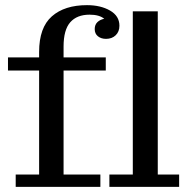

<svg xmlns="http://www.w3.org/2000/svg" viewBox="-20 -726 733 746"><path d="M405 0V-48H496V-682H593V-48H676V0ZM41 0V-48H132V-452H11V-503H132V-524Q132 -619 181.5 -662.5Q231 -706 318 -706Q371 -706 407.5 -685Q444 -664 444 -626Q444 -603 429.5 -589Q415 -575 392 -575Q373 -575 360.5 -585Q348 -595 348 -613Q348 -630 358.5 -640Q369 -650 385 -653Q366 -669 328 -669Q279 -669 253 -639.5Q227 -610 227 -545V-503H391V-452H227V-48H370V0Z"/></svg>

Font: Montagu Slab 144pt
Style: Regular
Weight: 400
Designer: Florian Karsten
Foundry: Florian Karsten
Version: Version 1.000; ttfautohint (v1.8.3)